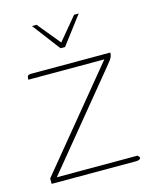

<svg xmlns="http://www.w3.org/2000/svg" viewBox="-91 -624 541 686"><g transform="rotate(-15 179.5 -281.5)"><path d="M93 -563H110L179 -479L249 -563H266L188 -460H171ZM39 -18H338L342 -13Q347 -8 342 -4Q337 0 328 0H15V-20L312 -381H31V-384Q31 -392 34 -395.5Q37 -399 46 -399H339Q339 -392 337 -386Q335 -380 330 -373Q325 -366 315 -354Z"/></g></svg>

Font: Genos Thin Thin
Style: Regular
Weight: 250
Version: Version 1.010